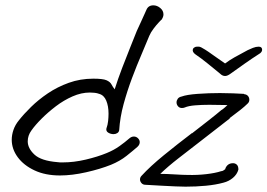

<svg xmlns="http://www.w3.org/2000/svg" viewBox="-20 -667 1003 720"><path d="M205 -9Q150 -9 109.5 -28Q69 -47 46.5 -77.5Q24 -108 24 -143Q24 -161 30.5 -180Q37 -199 51 -216Q69 -239 96.5 -266Q124 -293 159.5 -317Q195 -341 238 -356.5Q281 -372 330 -372Q366 -372 379.5 -366Q393 -360 398 -350.5Q403 -341 410 -332Q422 -370 438 -412Q454 -454 469 -491Q484 -528 493 -551Q499 -564 507.5 -582.5Q516 -601 522.5 -615.5Q529 -630 529 -630Q536 -647 555 -647Q569 -647 581 -637Q593 -627 593 -613Q593 -603 585 -592H584Q584 -592 575 -582.5Q566 -573 555.5 -559Q545 -545 540 -533Q528 -503 510.5 -462.5Q493 -422 475 -374Q457 -326 443.5 -276.5Q430 -227 427 -179Q426 -172 420 -168Q414 -164 406 -164Q395 -164 386 -169.5Q377 -175 379 -185Q384 -199 385.5 -213.5Q387 -228 387 -241Q387 -269 378.5 -289.5Q370 -310 352 -315Q344 -318 335 -319Q326 -320 317 -320Q285 -320 252 -305.5Q219 -291 189.5 -268.5Q160 -246 136 -222Q112 -198 98 -178Q84 -159 84 -137Q84 -111 109 -87.5Q134 -64 195 -59Q200 -58 205 -58Q210 -58 216 -58Q257 -58 301.5 -68.5Q346 -79 380 -93Q407 -104 428 -119Q449 -134 465 -148Q473 -155 482 -155Q491 -155 497.5 -148.5Q504 -142 504 -134Q504 -124 495 -116Q479 -102 454.5 -82.5Q430 -63 396 -49Q356 -33 303 -21Q250 -9 205 -9ZM676 33Q663 33 638.5 32Q614 31 588 29.5Q562 28 544 27Q526 26 526 26Q516 26 510.5 19.5Q505 13 505 6Q505 -2 511 -8Q543 -43 594.5 -85Q646 -127 700 -168V-167Q736 -195 763.5 -216.5Q791 -238 811 -255H812Q824 -264 833 -273Q817 -273 799.5 -273.5Q782 -274 765 -274Q737 -274 712 -272Q687 -270 673 -264Q669 -262 662 -262Q653 -262 647.5 -268.5Q642 -275 642 -283Q642 -290 646.5 -296.5Q651 -303 661 -305Q680 -312 721 -315Q762 -318 805 -318Q831 -318 854 -317Q877 -316 895 -315V-314Q905 -313 910 -307Q915 -301 915 -293Q915 -284 908 -278Q898 -268 881 -254.5Q864 -241 841 -224L842 -223L730 -136Q690 -105 650 -74Q610 -43 581 -15Q603 -15 635 -13Q667 -11 684 -11Q720 -10 754 -14Q788 -18 809 -25Q814 -25 819 -28.5Q824 -32 825 -33V-35Q833 -55 854 -55Q862 -55 868 -49.5Q874 -44 874 -31Q869 -13 853.5 0Q838 13 818 18Q789 26 752 29.5Q715 33 676 33ZM950 -492Q963 -492 963 -480Q963 -477 960.5 -472.5Q958 -468 949 -463Q927 -449 898.5 -429Q870 -409 845 -391Q833 -382 824 -382Q814 -382 805 -391Q783 -409 758.5 -429Q734 -449 713 -463Q706 -468 704 -473Q702 -478 703 -480Q703 -485 708 -488.5Q713 -492 718 -492Q720 -492 726 -492Q732 -492 749 -481Q759 -475 779 -460.5Q799 -446 824 -429Q840 -441 858.5 -451.5Q877 -462 891.5 -469.5Q906 -477 909 -479Q917 -483 928.5 -487.5Q940 -492 950 -492Z"/></svg>

Font: Grape Nuts
Style: Regular
Weight: 400
Designer: Robert E. Leuschke
Foundry: Robert E. Leuschke
Version: Version 1.010; ttfautohint (v1.8.3)